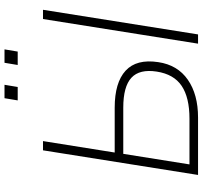

<svg xmlns="http://www.w3.org/2000/svg" viewBox="-44 -876 920 873"><g transform="rotate(-90 416.5 -440.0)"><path d="M57 0 169 -705H211L159 -379H363Q477 -379 531 -329.5Q585 -280 570 -181Q557 -93 490 -46.5Q423 0 318 0ZM105 -39H313Q409 -39 462 -74.5Q515 -110 527 -188Q539 -266 499 -303Q459 -340 363 -340H153ZM654 0 766 -705H808L696 0ZM557 -820 567 -880H628L618 -820ZM396 -820 406 -880H467L457 -820Z"/></g></svg>

Font: Mulish ExtraLight
Style: Italic
Weight: 200
Italic angle: -9°
Designer: Vernon Adams
Foundry: Vernon Adams
Version: Version 3.603